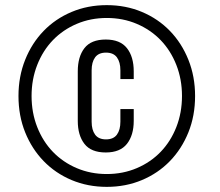

<svg xmlns="http://www.w3.org/2000/svg" viewBox="-20 -724 858 748"><path d="M396 -704Q470 -704 533 -677.5Q596 -651 642 -603.5Q688 -556 714 -491Q740 -426 740 -350Q740 -273 714 -208.5Q688 -144 642 -96.5Q596 -49 533 -22.5Q470 4 396 4Q322 4 259 -22.5Q196 -49 150 -96.5Q104 -144 78 -208.5Q52 -273 52 -350Q52 -426 78 -491Q104 -556 150 -603.5Q196 -651 259 -677.5Q322 -704 396 -704ZM396 -654Q333 -654 279 -631Q225 -608 186 -567.5Q147 -527 125 -471Q103 -415 103 -350Q103 -285 125 -229Q147 -173 186 -132.5Q225 -92 279 -69Q333 -46 396 -46Q459 -46 513 -69Q567 -92 606 -132.5Q645 -173 667 -229Q689 -285 689 -350Q689 -415 667 -471Q645 -527 606 -567.5Q567 -608 513 -631Q459 -654 396 -654ZM392 -570Q448 -570 474.5 -536.5Q501 -503 501 -446V-416H449V-450Q449 -482 435.5 -500.5Q422 -519 393 -519Q364 -519 350.5 -500.5Q337 -482 337 -450V-250Q337 -218 350.5 -199.5Q364 -181 393 -181Q422 -181 435.5 -199.5Q449 -218 449 -250V-299H501V-253Q501 -197 474.5 -163.5Q448 -130 392 -130Q335 -130 309 -163.5Q283 -197 283 -253V-446Q283 -503 309 -536.5Q335 -570 392 -570Z"/></svg>

Font: Bebas Neue Regular
Style: Regular
Weight: 400
Designer: Ryoichi Tsunekawa & LGV (GE)
Foundry: Free Software Foundation, Inc.
Version: Version 1.003 August 13, 2016